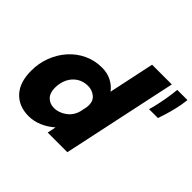

<svg xmlns="http://www.w3.org/2000/svg" viewBox="-182 -1001 1232 1232"><g transform="rotate(45 434.0 -385.0)"><path d="M219.5 12.5Q130.5 12.5 77.8 -43.8Q25 -100 25 -205.5Q25 -274 48.2 -334.8Q71.5 -395.5 113 -442Q154.5 -488.5 210.8 -515Q267 -541.5 333.5 -541.5Q380.5 -541.5 418.2 -522.5Q456 -503.5 480.5 -470.5L546.5 -781.5H725.5L559 0H380.5L393 -59Q355 -25.5 310.5 -6.5Q266 12.5 219.5 12.5ZM210 -236.5Q210 -189 234.8 -164.2Q259.5 -139.5 298.5 -139.5Q339 -139.5 379 -167.2Q419 -195 432.5 -244.5L442 -289.5Q444 -302.5 444 -310.5Q444 -351.5 416.2 -373.2Q388.5 -395 352.5 -395Q309.5 -395 277.2 -374Q245 -353 227.5 -317Q210 -281 210 -236.5ZM867.5 -781.5Q862.5 -735.5 852 -691.5Q841.5 -647.5 830.8 -614Q820 -580.5 815 -566H734Q739.5 -581 747.2 -614Q755 -647 762.8 -690.8Q770.5 -734.5 775 -781.5Z"/></g></svg>

Font: Epilogue ExtraBold
Style: Italic
Weight: 800
Italic angle: -12°
Designer: Tyler Finck
Foundry: Etcetera Type Co
Version: Version 2.111; ttfautohint (v1.8.3)